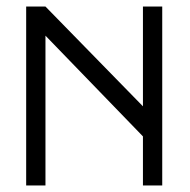

<svg xmlns="http://www.w3.org/2000/svg" viewBox="-20 -617 580 587"><path d="M60 -50V-597H119L417 -292V-597H476V-50H417V-200L119 -508V-50Z"/></svg>

Font: IBM 3270
Style: Regular
Weight: 400
Monospace: yes
Version: Version 2.3.1